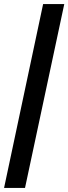

<svg xmlns="http://www.w3.org/2000/svg" viewBox="-57 -763 336 944"><path d="M-37 161 155 -743H259L66 161Z"/></svg>

Font: Saira ExtraCondensed
Style: Bold Italic
Weight: 700
Width: 2
Italic angle: -12°
Designer: Hector Gatti with collaboration of the Omnibus-Type team
Foundry: Omnibus-Type
Version: Version 1.101